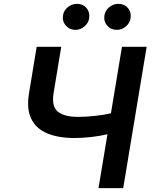

<svg xmlns="http://www.w3.org/2000/svg" viewBox="-20 -968 792 988"><path d="M168.7 -727.3H295.1L256 -490.1Q244.3 -421.2 277.2 -393.8Q310 -366.5 381.4 -366.5Q418.7 -366.5 465.9 -371.3Q513.1 -376.1 550.8 -384.9L607.6 -727.3H734.7L614 0H486.9L533 -277.3Q495.4 -268.1 449.8 -263Q404.1 -257.8 363.6 -257.8Q280.2 -257.8 222.8 -281.8Q165.5 -305.8 140.6 -356.9Q115.8 -408 129.6 -490.1ZM581 -814.3Q550.8 -814.3 531.6 -836.5Q512.4 -858.7 517.4 -889.2Q521.7 -914.4 542.6 -931.3Q563.6 -948.2 588.4 -948.2Q620 -948.2 638.3 -926.5Q656.6 -904.8 651.6 -873.2Q648.1 -849.4 627.7 -831.9Q607.2 -814.3 581 -814.3ZM367.9 -814.3Q337.7 -814.3 318.5 -836.6Q299.4 -859 304.3 -889.2Q308.2 -914.4 329.4 -931.3Q350.5 -948.2 375.4 -948.2Q407 -948.2 425.2 -926.5Q443.5 -904.8 438.6 -873.2Q435 -849.4 414.6 -831.9Q394.2 -814.3 367.9 -814.3Z"/></svg>

Font: Inter UI Semi Bold
Style: Italic
Weight: 600
Italic angle: -9.39999°
Designer: Rasmus Andersson
Foundry: rsms
Version: 3.2;8d6f07862